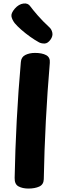

<svg xmlns="http://www.w3.org/2000/svg" viewBox="-20 -1077 365 1114"><path d="M101 -717Q103 -746 127 -758Q151 -770 183 -770Q224 -770 248 -757Q272 -744 269 -712Q255 -548 246 -375.5Q237 -203 234 -37Q233 -6 207.5 5.5Q182 17 145 17Q111 17 87.5 4.5Q64 -8 65 -45Q68 -205 77 -377Q86 -549 101 -717ZM207 -831Q183 -844 155.5 -863.5Q128 -883 103.5 -904.5Q79 -926 65 -943Q50 -963 46.5 -981.5Q43 -1000 66 -1027Q89 -1053 116 -1056.5Q143 -1060 156 -1040Q169 -1022 198 -988.5Q227 -955 265 -920Q279 -908 283.5 -888Q288 -868 273 -847Q257 -825 239 -824.5Q221 -824 207 -831Z"/></svg>

Font: Playpen Sans
Style: Bold
Weight: 700
Designer: Laura Meseguer, Veronika Burian, José Scaglione
Foundry: TypeTogether
Version: Version 1.001